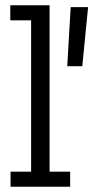

<svg xmlns="http://www.w3.org/2000/svg" viewBox="-20 -708 354 728"><path d="M292 -457H235L248 -681H314ZM20 0V-57H98V-631H19V-688H168V-57H246V0Z"/></svg>

Font: Zilla Slab Regular
Style: Regular
Weight: 400
Designer: Typotheque.com
Foundry: Typotheque type foundry
Version: Version 1.0; 2017